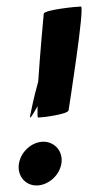

<svg xmlns="http://www.w3.org/2000/svg" viewBox="-20 -558 270 588"><path d="M38 -57C32 -20 57 10 92 10C127 10 162 -20 168 -57C174 -94 148 -124 113 -124C78 -124 44 -94 38 -57ZM114 -516C113 -508 103 -397 97 -308C83 -259 74 -212 72 -202C70 -190 81 -207 95 -233C95 -211 94 -198 97 -198C110 -198 188 -208 190 -220C192 -233 240 -538 228 -538C215 -538 116 -528 114 -516Z"/></svg>

Font: Ampere
Style: CndIta
Weight: 400
Version: Version 1